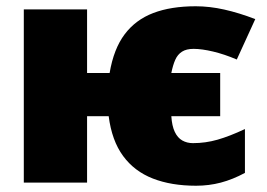

<svg xmlns="http://www.w3.org/2000/svg" viewBox="-20 -583 854 613"><path d="M606 10Q527 10 468 -13Q409 -36 373 -85Q337 -134 327 -212H258V0H56V-553H258V-350H330Q343 -427 378 -473.5Q413 -520 469.5 -541.5Q526 -563 605 -563Q649 -563 696 -552.5Q743 -542 795 -522L736 -393Q696 -410 660 -418.5Q624 -427 598 -427Q575 -427 561 -418Q547 -409 539.5 -392Q532 -375 527 -350H683V-212H527Q529 -181 538 -162Q547 -143 562 -134.5Q577 -126 596 -126Q636 -126 674.5 -137Q713 -148 762 -171V-31Q723 -10 685 0Q647 10 606 10Z"/></svg>

Font: Noto Sans Display Black
Style: Regular
Weight: 900
Designer: Monotype Design Team
Foundry: Monotype Imaging Inc.
Version: Version 2.003